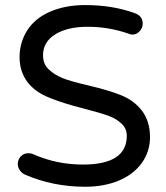

<svg xmlns="http://www.w3.org/2000/svg" viewBox="-20 -712 642 743"><path d="M77.1 -36.1Q65.4 -41 57.1 -52.7Q48.8 -64.5 48.8 -77.1Q48.8 -94.7 60.5 -106.9Q72.3 -119.1 89.8 -119.1Q100.6 -119.1 108.4 -115.2Q199.2 -75.2 300.8 -75.2Q470.7 -75.2 470.7 -186.5Q470.7 -215.8 449.2 -234.4Q429.7 -252.9 400.4 -263.7Q371.1 -274.4 303.7 -292Q226.6 -311.5 175.8 -332Q116.2 -354.5 85.9 -395Q55.7 -435.5 55.7 -491.2Q55.7 -546.9 85 -593.8Q115.2 -641.6 174.3 -667Q233.4 -692.4 309.6 -692.4Q417 -692.4 503.9 -660.2Q532.2 -649.4 532.2 -620.1Q532.2 -604.5 520.5 -591.3Q508.8 -578.1 492.2 -578.1Q485.4 -578.1 476.6 -582Q400.4 -608.4 319.3 -608.4Q241.2 -608.4 193.8 -579.1Q146.5 -549.8 146.5 -498Q146.5 -462.9 169.9 -442.4Q191.4 -421.9 223.6 -409.2Q255.9 -396.5 320.3 -381.8Q402.3 -362.3 445.3 -344.7Q497.1 -325.2 528.8 -284.2Q560.5 -243.2 560.5 -180.7Q560.5 -127 529.3 -82Q497.1 -37.1 439.9 -13.2Q382.8 10.7 309.6 10.7Q185.5 10.7 77.1 -36.1Z"/></svg>

Font: jf-openhuninn-1.0
Style: Regular
Weight: 400
Designer: [Kosugi Maru]
      Designed by Motoya company      

      [Varela Round]
      Joe Prince(Latin component); Avraham Co
Foundry: justfont CO.,LTD.
Version: 1.0